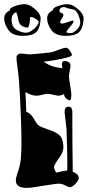

<svg xmlns="http://www.w3.org/2000/svg" viewBox="-52 -899 421 921"><path d="M84 2Q26 5 24 -31Q24 -48 34 -75Q46 -109 48.5 -144.5Q51 -180 51 -216Q51 -245 50 -282.5Q49 -320 47 -367Q46 -399 44 -431Q42 -463 40 -495Q40 -507 37 -533.5Q34 -560 30.5 -586Q27 -612 27 -621Q27 -642 51 -642Q57 -642 70.5 -640Q84 -638 89 -638Q110 -639 186 -647Q196 -648 211 -653.5Q226 -659 241 -664.5Q256 -670 266 -670Q273 -670 283 -656Q293 -642 293 -635Q293 -630 276 -625Q259 -620 234.5 -615Q210 -610 188.5 -607Q167 -604 158 -604Q187 -578 248 -572Q246 -578 245 -591V-593Q245 -605 259 -607Q267 -607 276.5 -601Q286 -595 286 -587Q287 -580 283 -562Q279 -544 279 -534Q279 -524 281.5 -507Q284 -490 287 -473Q290 -456 290 -446V-439Q290 -419 281 -417Q257 -427 255 -448Q248 -444 242 -442.5Q236 -441 231 -440Q221 -440 203 -444.5Q185 -449 175 -449Q167 -449 150.5 -444.5Q134 -440 125 -440Q101 -439 70 -457Q71 -444 72 -420.5Q73 -397 74 -363Q96 -354 108 -333Q116 -320 121 -312Q126 -304 130 -300Q137 -294 150 -288.5Q163 -283 181 -277Q213 -267 231.5 -252Q250 -237 252 -199Q254 -170 230 -139Q207 -107 207 -98Q209 -83 218 -71Q226 -73 239.5 -76Q253 -79 270 -81Q271 -86 271 -94.5Q271 -103 271 -116Q271 -141 270 -182Q269 -223 267 -280Q266 -294 262.5 -320.5Q259 -347 258 -360V-364Q258 -387 276 -387H278Q293 -387 295 -365V-306Q295 -261 295.5 -203.5Q296 -146 297 -75Q324 -65 326 -46Q326 -38 318.5 -27.5Q311 -17 301 -9Q291 -1 283 -1Q277 -1 261 -9.5Q245 -18 231 -18Q222 -18 202 -15Q182 -12 158.5 -8.5Q135 -5 114.5 -1.5Q94 2 84 2ZM263 -727Q213 -727 193 -757Q174 -785 174 -811Q174 -836 201 -849Q201 -859 215 -865.5Q229 -872 245.5 -875.5Q262 -879 269 -879Q289 -879 305 -868Q351 -837 349 -808Q346 -761 326.5 -744Q307 -727 263 -727ZM57 -727Q7 -727 -13 -757Q-32 -785 -32 -811Q-32 -836 -5 -849Q-5 -859 9 -865.5Q23 -872 39.5 -875.5Q56 -879 63 -879Q83 -879 99 -868Q145 -837 143 -808Q140 -761 120.5 -744Q101 -727 57 -727ZM285 -740Q294 -740 301 -744Q338 -768 332 -801Q326 -828 316 -841Q313 -846 309 -849Q305 -852 301 -853Q294 -855 285 -856.5Q276 -858 266 -862Q262 -865 255 -865Q242 -865 236 -857Q233 -851 233 -848Q233 -839 243 -836.5Q253 -834 252 -826Q251 -819 244 -809.5Q237 -800 237 -793Q237 -786 244 -786Q253 -786 266.5 -791Q280 -796 291 -799Q302 -802 301 -796Q298 -786 284 -770.5Q270 -755 266 -744Q275 -740 285 -740ZM72 -742Q83 -742 91 -747Q105 -753 120 -769Q135 -785 133 -797Q131 -801 121 -807.5Q111 -814 101.5 -817Q92 -820 92 -812Q92 -802 89 -784.5Q86 -767 80 -767Q59 -767 45 -782Q38 -790 34.5 -811Q31 -832 25 -841Q6 -831 4 -813Q1 -768 31 -754Q55 -742 72 -742Z"/></svg>

Font: Moo Lah Lah
Style: Regular
Weight: 400
Designer: Robert E. Leuschke
Foundry: Robert E. Leuschke
Version: Version 1.010; ttfautohint (v1.8.3)